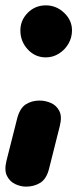

<svg xmlns="http://www.w3.org/2000/svg" viewBox="-54 -574 288 716"><path d="M43 122Q23 122 2.8 112.5Q-17.5 103 -28 82Q-38.5 61 -30 26L10.5 -134Q20.5 -171 42.5 -185Q64.5 -199 93.5 -199Q115 -199 135.8 -190Q156.5 -181 167.2 -160.2Q178 -139.5 169 -104L128.5 57Q119 93.5 96 107.8Q73 122 43 122ZM117 -360Q77 -360 49.5 -389.8Q22 -419.5 22 -460.5Q22 -498.5 49.5 -526.2Q77 -554 117 -554Q156 -554 185.2 -526.2Q214.5 -498.5 214.5 -460.5Q214.5 -433.5 201 -410.5Q187.5 -387.5 165.2 -373.8Q143 -360 117 -360Z"/></svg>

Font: Edu SA Hand Cursive
Style: Regular
Weight: 400
Designer: Tina and Corey Anderson, Eben Sorkin, Mirko Velimirovic
Foundry: Google for Education
Version: Version 2.000